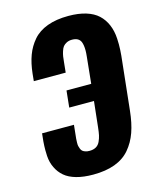

<svg xmlns="http://www.w3.org/2000/svg" viewBox="-122 -908 816 1000"><g transform="rotate(-15 285.5 -408.0)"><path d="M255.9 7.8Q203.6 7.8 164.8 -3.2Q126 -14.2 102.1 -34.7Q78.1 -55.2 64.5 -84Q50.3 -112.3 47.9 -148.4Q46.9 -163.6 46.9 -179.7Q46.9 -202.1 48.8 -226.1L53.2 -269H225.1L219.7 -216.8Q218.3 -202.6 217.5 -195.6Q216.8 -188.5 216.6 -175.8Q216.3 -163.1 217.8 -156.5Q219.2 -149.9 222.7 -141.1Q226.1 -132.3 231.7 -127.7Q237.3 -123 246.6 -119.9Q255.9 -116.7 268.6 -116.7Q289.6 -116.7 304 -125Q318.4 -133.3 325.9 -149.9Q333.5 -166.5 336.9 -182.4Q340.3 -198.2 342.8 -222.2L357.9 -361.8H224.6L233.9 -451.7H367.2L381.8 -595.7Q383.8 -613.3 383.8 -627.4Q383.8 -655.8 377 -673.3Q366.2 -699.7 329.6 -699.7Q313 -699.7 300.5 -693.4Q288.1 -687 281.2 -678.5Q274.4 -669.9 269.5 -654.3Q264.6 -638.7 262.9 -627.2Q261.2 -615.7 259.3 -595.7L253.9 -542.5H82L85.9 -582Q91.8 -637.2 107.4 -679.2Q123 -721.2 152.1 -754.9Q181.2 -788.6 229.5 -806.4Q277.8 -824.2 343.3 -824.2Q397.5 -824.2 437.7 -811.8Q478 -799.3 502.9 -776.1Q527.8 -752.9 542 -719.7Q556.2 -686.5 558.6 -644.5Q559.6 -629.4 559.6 -613.3Q559.6 -584.5 556.6 -552.7L525.9 -264.6Q519 -198.7 502 -150.4Q484.9 -102.1 453.6 -65.4Q422.4 -28.8 373 -10.5Q323.7 7.8 255.9 7.8Z"/></g></svg>

Font: Oswald
Style: Bold
Weight: 700
Designer: Vernon Adams
Foundry: Vernon Adams
Version: 3.0; ttfautohint (v0.94.23-7a4d-dirty) -l 8 -r 50 -G 200 -x 